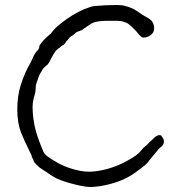

<svg xmlns="http://www.w3.org/2000/svg" viewBox="-20 -726 708 766"><path d="M543 -580Q534 -588 531 -592Q526 -599 521 -604Q504 -622 493 -630Q485 -636 471 -640Q465 -642 459 -642Q454 -643 446 -643H403Q386 -643 369 -640Q351 -637 340 -629Q330 -623 325 -619Q322 -617 318 -614Q314 -612 310 -608Q308 -606 304 -605Q299 -603 294 -601Q285 -599 279 -592Q270 -584 265 -582Q260 -579 257 -575Q254 -571 251 -568Q250 -567 249 -565Q248 -564 246 -563Q239 -551 235 -548Q222 -541 219 -537Q218 -536 217 -535L212 -532Q212 -532 210 -530Q202 -524 193 -509Q181 -488 180 -485Q177 -478 174 -474Q171 -469 166 -465Q160 -461 157 -457Q151 -452 150 -449Q148 -444 145 -440Q142 -436 140 -432Q137 -427 135 -421Q133 -415 131 -410Q128 -403 126.5 -397.5Q125 -392 123 -386Q122 -378 122 -370Q122 -363 120 -354Q118 -346 116 -339.5Q114 -333 113 -327Q110 -312 110 -299Q110 -255 122 -207Q133 -168 153 -121Q157 -112 168 -103Q182 -93 189 -89Q203 -80 220 -71Q238 -62 257.5 -55.5Q277 -49 297 -45Q317 -41 334 -41Q359 -41 387 -47Q416 -53 444 -64Q472 -75 497 -90Q526 -106 539 -121Q549 -133 553 -137Q564 -145 575 -157Q586 -168 596 -177Q606 -186 615 -187Q622 -187 624 -184Q626 -180 628 -178Q632 -173 633 -168Q634 -164 634 -161Q634 -152 627 -144Q614 -133 611 -129Q592 -106 573 -83Q569 -73 523 -40Q496 -20 465 -7Q433 6 399 13Q366 20 339 20Q325 20 301 15Q277 10 253 3Q228 -4 206 -14Q194 -20 173 -34Q169 -37 165 -40Q160 -43 155 -46Q137 -58 136 -59Q128 -67 120 -75Q116 -79 114 -84Q113 -89 111 -93Q107 -97 106.5 -102.5Q106 -108 102 -114Q75 -169 64 -197Q49 -236 49 -288Q49 -343 62 -384Q78 -435 99 -471Q105 -481 105 -483Q110 -494 111 -495Q112 -497 114 -502Q116 -506 119 -511Q122 -516 125 -520Q129 -524 130 -524Q130 -525 131 -526V-527Q135 -529 136 -535Q137 -540 137 -542Q137 -543 138 -545Q139 -546 140 -548Q152 -565 168 -579Q181 -591 182 -591Q187 -598 193 -605Q205 -619 226 -635Q246 -651 269 -665Q292 -679 315 -689Q345 -701 357 -702Q380 -704 401 -705Q422 -706 446 -706Q468 -706 480 -702Q494 -699 511 -691Q519 -687 524.5 -683Q530 -679 538 -674Q546 -668 555 -663Q564 -658 574 -652Q586 -644 590 -635Q595 -626 595 -612Q595 -596 581 -586Q568 -576 551 -576H548Q548 -577 546 -578L544 -579Z"/></svg>

Font: ToneOZ-Pinyin-Tsuipita-TC
Style: Regular
Weight: 400
Designer: ÂÆ£ÂøóÂáåJeffrey Xuan(jeffreyx@gmail.com, ToneOZ.com) ÈòøÂù§(cjkFonts)
Foundry: ToneOZ
Version: Version 0.24071